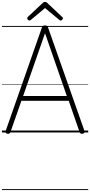

<svg xmlns="http://www.w3.org/2000/svg" viewBox="-20 -1380 939 2000"><path d="M58 13Q43 10 39 3Q35 -4 39 -16L416 -1092Q420 -1105 427.5 -1110Q435 -1115 449 -1115Q464 -1115 471 -1110Q478 -1105 481 -1092L860 -16Q864 -4 859.5 3Q855 10 840 13Q826 15 819 10.5Q812 6 807 -10L696 -330H203L91 -10Q86 5 79.5 10Q73 15 58 13ZM221 -380H676L449 -1034ZM286 -1166Q279 -1166 271.5 -1173.5Q264 -1181 264 -1189Q264 -1192 264.5 -1195.5Q265 -1199 269 -1203L424 -1348Q429 -1354 434.5 -1357Q440 -1360 449 -1360Q458 -1360 463 -1357Q468 -1354 474 -1348L630 -1201Q633 -1198 634 -1195Q635 -1192 635 -1189Q635 -1181 627.5 -1173.5Q620 -1166 612 -1166Q608 -1166 604 -1168Q600 -1170 596 -1174L449 -1296L303 -1174Q298 -1170 294.5 -1168Q291 -1166 286 -1166ZM0 590H899V600H0ZM0 -20H899V0H0ZM0 -505H899V-500H0ZM0 -1110H899V-1100H0Z"/></svg>

Font: Playwrite FR Moderne Guides
Style: Regular
Weight: 400
Designer: Veronika Burian, José Scaglione
Foundry: TypeTogether
Version: Version 1.003